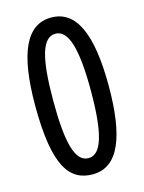

<svg xmlns="http://www.w3.org/2000/svg" viewBox="-113 -843 654 872"><g transform="rotate(-15 214.5 -407.5)"><path d="M214 -39C337 -39 387 -175 387 -408C387 -655 331 -776 214 -776C98 -776 41 -656 41 -408C41 -120 106 -39 214 -39ZM214 -115C151 -115 126 -210 126 -408C126 -605 151 -700 214 -700C276 -700 303 -603 303 -408C303 -211 276 -115 214 -115Z"/></g></svg>

Font: Noto Sans Tamil UI ExtraCondensed
Style: Regular
Weight: 400
Width: 2
Designer: Jelle Bosma - Monotype Design Team
Foundry: Monotype Imaging Inc.
Version: Version 2.004